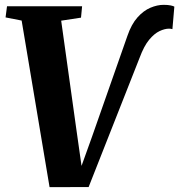

<svg xmlns="http://www.w3.org/2000/svg" viewBox="-20 -769 741 794"><path d="M185 5 69.5 -684 3 -697 9 -743H319.5L315 -696L233 -683.5L295 -239.5L325.5 -24.5L296 -24L360.5 -203.5L507 -621Q523.5 -669 548.5 -697Q573.5 -725 602 -737Q630.5 -749 656.5 -749Q674.5 -749 686 -746.5Q697.5 -744 701 -741.5L693 -648.5Q689 -649.5 686 -650Q683 -650.5 679 -650.5Q661.5 -650.5 640 -640.5Q618.5 -630.5 597 -604.8Q575.5 -579 557.5 -530.5L346.5 4.5Z"/></svg>

Font: Merriweather 36pt ExtraBold
Style: Italic
Weight: 800
Italic angle: -7.8°
Version: Version 2.101